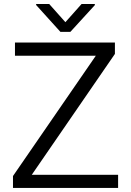

<svg xmlns="http://www.w3.org/2000/svg" viewBox="-20 -919 639 939"><path d="M557.6 -64V0H43.5V-58.1L448.7 -646.5H53.2V-710.9H542V-655.3L135.3 -64ZM220.7 -899.4 299.8 -810.5 378.9 -899.4H443.8V-894L324.2 -763.2H275.4L156.7 -894.5V-899.4Z"/></svg>

Font: Vazirmatn UI Light
Style: Regular
Weight: 300
Designer: Saber Rastikerdar
Foundry: Saber Rastikerdar
Version: Version 33.003